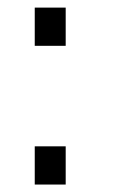

<svg xmlns="http://www.w3.org/2000/svg" viewBox="-20 -495 312 515"><path d="M73.2 0V-102.5H156.2V0ZM73.2 -372.1V-474.6H156.2V-372.1Z"/></svg>

Font: Lohit Devanagari
Style: Regular
Weight: 400
Version: 2.95.4